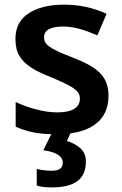

<svg xmlns="http://www.w3.org/2000/svg" viewBox="-20 -572 530 832"><path d="M450.2 -157.2C450.2 -250 389.6 -285.2 293.9 -323.2C261.2 -335.4 236.3 -346.2 218.8 -355.5C183.1 -373.5 170.9 -387.2 170.9 -410.2C170.9 -441.4 198.7 -457 253.9 -457C304.7 -457 351.1 -440.4 401.9 -418.9L441.9 -512.2C381.8 -539.1 324.7 -551.8 257.8 -551.8C193.8 -551.8 143.1 -539.6 104.5 -514.6C65.9 -489.7 46.9 -452.6 46.9 -403.8C46.9 -373 52.7 -348.1 64.5 -329.1C87.9 -290 133.3 -263.7 203.1 -236.8C237.8 -222.2 263.7 -210 281.7 -200.2C316.9 -180.2 326.2 -165.5 326.2 -144C326.2 -108.4 296.9 -85 228 -85C199.2 -85 168.9 -89.4 136.7 -98.1C104 -106.4 74.7 -117.2 47.9 -129.9V-22.9C73.2 -11.7 99.6 -3.4 126.5 2C148.4 6.3 173.3 8.8 202.1 9.3L168 79.1C224.1 86.9 252 105 252 132.8C252 159.7 232.4 168 203.1 168C183.1 168 154.8 164.1 139.2 160.2V231.9C154.8 237.3 176.8 240.2 202.1 240.2C310.1 240.2 352.1 200.2 352.1 127.9C352.1 103 343.8 83.5 327.1 69.3C310.5 55.2 291.5 44.9 270 39.1L285.2 5.9C328.6 0 364.3 -12.7 391.6 -32.7C430.7 -61 450.2 -102.5 450.2 -157.2Z"/></svg>

Font: Noto Reveo Sans
Style: Regular
Weight: 600
Designer: Monotype Design Team
Foundry: Monotype Imaging Inc.
Version: Version 2.007